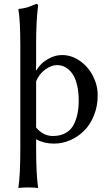

<svg xmlns="http://www.w3.org/2000/svg" viewBox="-20 -718 555 973"><path d="M163.1 -306.2V-71.8Q198.7 -28.8 248 -28.8Q286.1 -28.8 313 -44.2Q339.8 -59.6 353.5 -86.4Q367.2 -113.3 373 -142.8Q378.9 -172.4 378.9 -208Q378.9 -249.5 371.6 -282.2Q364.3 -314.9 353 -334.5Q341.8 -354 326.7 -366.5Q311.5 -378.9 297.6 -383.5Q283.7 -388.2 269 -388.2Q240.7 -388.2 209.7 -366Q178.7 -343.8 163.1 -306.2ZM163.1 32.2Q163.1 164.6 172.9 231.9L170.9 234.9Q157.2 231.9 123 231.9Q107.4 231.9 95.2 232.7Q83 233.4 78.6 234.4L74.2 234.9L73.2 231.9Q83 168.9 83 32.2V-481.9Q83 -616.7 73.2 -669.9L75.2 -672.9Q89.4 -673.8 103.8 -677.2Q118.2 -680.7 124.3 -682.6Q130.4 -684.6 146.5 -691.2Q162.6 -697.8 164.1 -698.2Q172.9 -698.2 172.9 -688Q163.1 -611.3 163.1 -500V-392.1L162.1 -358.9Q173.8 -377.9 189.7 -394Q205.6 -410.2 234.1 -424.6Q262.7 -439 294.9 -439Q342.3 -439 384.3 -409.9Q426.3 -380.9 450.7 -333.7Q475.1 -286.6 475.1 -234.9Q475.1 -180.7 456.5 -134Q438 -87.4 407.2 -56.4Q376.5 -25.4 336.4 -7.8Q296.4 9.8 252.9 9.8Q203.1 9.8 163.1 -12.2Z"/></svg>

Font: Linux Biolinum G
Style: Regular
Weight: 400
Designer: Philipp H. Poll
Foundry: Philipp H. Poll
Version: Version 1.1.0 ; ttfautohint (v1.6)